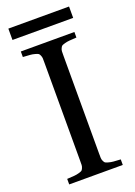

<svg xmlns="http://www.w3.org/2000/svg" viewBox="-155 -879 659 939"><g transform="rotate(-20 174.5 -409.0)"><path d="M16.1 -758.8V-817.9H332V-758.8ZM35.2 0V-28.8Q60.5 -30.3 72.8 -31.2Q85 -32.2 97.2 -35.6Q109.4 -39.1 113.3 -41.7Q117.2 -44.4 120.8 -52.7Q124.5 -61 124.8 -68.6Q125 -76.2 125 -92.8V-599.1Q125 -615.7 124.8 -623.3Q124.5 -630.9 120.8 -639.2Q117.2 -647.5 113.3 -650.1Q109.4 -652.8 97.2 -656.2Q85 -659.7 72.8 -660.6Q60.5 -661.6 35.2 -663.1V-691.9H314V-663.1Q288.6 -661.6 276.6 -660.6Q264.6 -659.7 252.2 -656.2Q239.7 -652.8 236.1 -650.1Q232.4 -647.5 228.5 -639.2Q224.6 -630.9 224.4 -623Q224.1 -615.2 224.1 -599.1V-92.8Q224.1 -76.7 224.4 -68.8Q224.6 -61 228.5 -52.7Q232.4 -44.4 236.1 -41.7Q239.7 -39.1 252.2 -35.6Q264.6 -32.2 276.6 -31.2Q288.6 -30.3 314 -28.8V0Z"/></g></svg>

Font: Heuristica
Style: Regular
Weight: 400
Version: Version 1.0.2